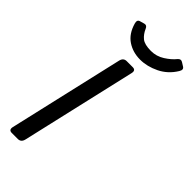

<svg xmlns="http://www.w3.org/2000/svg" viewBox="-283 -963 1018 1018"><g transform="rotate(45 225.5 -454.0)"><path d="M99.6 -871.1Q92.8 -894.5 109.9 -899.4L135.3 -906.7Q151.9 -911.6 159.7 -893.1Q172.4 -863.8 193.6 -846.4Q214.8 -829.1 262.7 -829.1Q303.7 -829.1 338.1 -851.1Q372.6 -873 392.6 -897.9Q405.3 -913.6 420.4 -904.3L442.4 -890.6Q457.5 -880.9 444.8 -860.4Q412.6 -807.6 359.6 -781.7Q306.6 -755.9 254.4 -755.9Q200.2 -755.9 158.4 -783.7Q116.7 -811.5 99.6 -871.1ZM48.8 0Q24.4 0 30.8 -26.9L179.7 -673.3Q186 -700.2 210.4 -700.2H255.4Q279.8 -700.2 273.4 -673.3L124.5 -26.9Q118.2 0 93.8 0Z"/></g></svg>

Font: Istok
Style: Italic
Weight: 500
Italic angle: -13°
Designer: Andrey V. Panov
Foundry: Andrey V. Panov
Version: Version 1.0.3